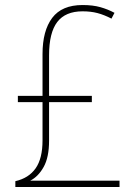

<svg xmlns="http://www.w3.org/2000/svg" viewBox="-20 -743 543 763"><path d="M308 -723Q349 -723 379 -714.5Q409 -706 435 -692L423 -669Q394 -684 367.5 -691Q341 -698 308 -698Q240 -698 207.5 -655.5Q175 -613 175 -523V-362H345V-337H175V-184Q175 -118 153.5 -79.5Q132 -41 100 -25H455V0H41V-23Q94 -35 121.5 -74Q149 -113 149 -185V-337H51V-362H149V-528Q149 -621 187.5 -672Q226 -723 308 -723Z"/></svg>

Font: Noto Sans Lao Looped SemiCondensed Thin
Style: Regular
Weight: 100
Width: 4
Designer: Mark Frömberg, Ben Mitchell
Foundry: The Fontpad Ltd
Version: Version 1.002; ttfautohint (v1.8.4.7-5d5b)